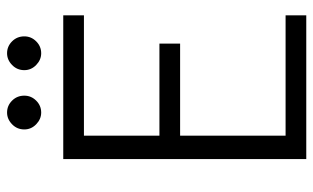

<svg xmlns="http://www.w3.org/2000/svg" viewBox="-196 -712 908 557"><g transform="rotate(-90 258.5 -434.0)"><path d="M75 0V-705H492V-645H126L143 -662V-42L126 -60H492V0ZM117 -366V-426H410V-366ZM210 -769Q191 -769 176 -783.5Q161 -798 161 -818Q161 -839 176 -853.5Q191 -868 210 -868Q230 -868 244.5 -853.5Q259 -839 259 -818Q259 -798 244.5 -783.5Q230 -769 210 -769ZM382 -769Q363 -769 348 -783.5Q333 -798 333 -818Q333 -839 348 -853.5Q363 -868 382 -868Q402 -868 416.5 -853.5Q431 -839 431 -818Q431 -798 416.5 -783.5Q402 -769 382 -769Z"/></g></svg>

Font: TikTok Sans Light
Style: Regular
Weight: 300
Version: Version 4.000